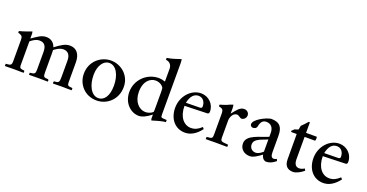

<svg xmlns="http://www.w3.org/2000/svg" viewBox="-34 -1411 4017 2102"><g transform="rotate(20 1974.5 -360.5)"><path d="M803 0V-24L800 -26C751 -29 742 -33 742 -73V-301C742 -397 699 -454 619 -454C563 -454 516 -420 454 -374C437 -425 398 -454 345 -454C287 -454 244 -418 184 -378V-436C183 -444 182 -452 180 -459C132 -441 81 -422 38 -412V-392C87 -380 93 -366 93 -325V-81C93 -32 80 -30 25 -26V0H67C83 0 99 -1 118 -1H147C175 -1 194 0 218 0H244V-22L239 -26C198 -28 188 -33 185 -60V-345C216 -371 249 -392 289 -392C345 -392 370 -357 370 -288V-85C370 -35 363 -29 306 -24V0H347C372 0 394 -1 429 -1C458 -1 477 0 500 0H526V-19L518 -26C469 -28 462 -31 462 -87V-305C462 -320 461 -333 461 -345C495 -371 532 -391 565 -391C618 -391 649 -358 649 -289V-101C649 -35 643 -29 589 -26L584 -19V0H613C635 0 652 -1 678 -1H711C729 -1 747 0 763 0Z M1098 -454C983 -454 866 -364 866 -217C866 -94 958 12 1096 12C1214 12 1327 -80 1327 -227C1329 -358 1222 -454 1098 -454ZM1089 -423C1173 -423 1221 -323 1221 -206C1221 -80 1170 -19 1105 -19C1022 -19 971 -122 971 -240C971 -357 1028 -423 1089 -423Z M1892 -50C1826 -55 1823 -47 1823 -95V-688C1823 -707 1821 -721 1818 -733C1785 -723 1723 -698 1659 -689V-667C1723 -663 1730 -604 1730 -593V-439C1705 -448 1677 -453 1657 -453C1515 -453 1402 -340 1402 -200C1402 -73 1492 12 1588 12C1623 12 1675 -9 1730 -55V-10C1731 -1 1732 6 1736 12C1767 2 1856 -25 1892 -25ZM1728 -85C1708 -64 1670 -52 1642 -52C1569 -52 1500 -120 1500 -236C1500 -363 1570 -415 1631 -415C1670 -415 1707 -398 1727 -365C1729 -348 1730 -332 1730 -309V-137C1730 -115 1730 -101 1728 -85Z M2291 -114C2254 -79 2218 -59 2170 -59C2086 -59 2022 -135 2022 -263C2125 -265 2233 -270 2288 -271C2303 -274 2306 -284 2306 -301C2306 -386 2235 -454 2149 -454C2033 -454 1933 -344 1933 -209C1933 -83 2007 12 2126 12C2188 12 2251 -21 2307 -95C2302 -102 2297 -108 2291 -114ZM2132 -419C2181 -419 2212 -378 2212 -325C2212 -308 2205 -302 2182 -302C2136 -302 2092 -300 2047 -300H2025C2043 -383 2080 -419 2132 -419Z M2526 -420C2525 -435 2524 -448 2521 -458L2487 -446C2449 -427 2421 -419 2378 -406V-387C2420 -376 2434 -374 2434 -316V-95C2434 -39 2434 -30 2381 -28L2365 -24V0H2407C2434 0 2455 -1 2481 -1C2523 -1 2557 0 2593 0H2616V-26L2587 -29C2535 -31 2526 -41 2526 -75V-94V-284C2533 -336 2562 -370 2597 -370C2618 -370 2638 -344 2656 -344C2683 -344 2708 -370 2708 -401C2708 -430 2683 -454 2650 -454C2600 -454 2571 -411 2526 -355Z M3181 -41C3177 -48 3174 -56 3171 -63C3160 -56 3149 -52 3138 -52C3111 -52 3101 -74 3101 -115V-306C3101 -403 3067 -454 2963 -454C2903 -445 2775 -380 2775 -324C2775 -306 2791 -293 2808 -293C2830 -293 2851 -305 2853 -329C2863 -379 2884 -405 2926 -405C2978 -405 3011 -370 3011 -307V-262C2916 -220 2764 -198 2764 -96C2764 -31 2814 11 2881 11C2920 11 2967 -20 3013 -55C3019 -26 3035 2 3069 7C3107 6 3142 -7 3181 -41ZM3011 -89C2987 -66 2957 -47 2927 -47C2891 -47 2857 -72 2857 -118C2857 -170 2904 -191 2992 -223L3011 -231Z M3507 -47 3495 -69C3476 -57 3455 -49 3435 -49C3400 -49 3376 -70 3374 -128V-393H3496C3500 -400 3502 -411 3502 -421C3502 -428 3501 -435 3499 -440H3374V-562C3370 -562 3365 -563 3361 -564C3337 -536 3315 -513 3293 -492L3285 -447L3242 -432L3215 -407C3215 -403 3216 -398 3217 -393H3282C3282 -299 3283 -204 3283 -110V-99C3283 -27 3317 11 3384 11C3419 11 3467 -13 3507 -47Z M3902 -114C3865 -79 3829 -59 3781 -59C3697 -59 3633 -135 3633 -263C3736 -265 3844 -270 3899 -271C3914 -274 3917 -284 3917 -301C3917 -386 3846 -454 3760 -454C3644 -454 3544 -344 3544 -209C3544 -83 3618 12 3737 12C3799 12 3862 -21 3918 -95C3913 -102 3908 -108 3902 -114ZM3743 -419C3792 -419 3823 -378 3823 -325C3823 -308 3816 -302 3793 -302C3747 -302 3703 -300 3658 -300H3636C3654 -383 3691 -419 3743 -419Z"/></g></svg>

Font: Sibila
Style: Regular
Weight: 400
Designer: Stefan Peev
Foundry: Context Ltd
Version: Version 1.000